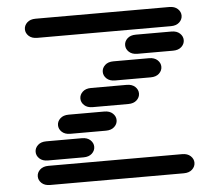

<svg xmlns="http://www.w3.org/2000/svg" viewBox="-57 -925 1113 975"><g transform="rotate(-5 500.0 -437.0)"><path d="M159.2 -13.7H840.8Q868.2 -13.7 883.8 -28.3Q899.4 -43 899.4 -62.5Q899.4 -82 883.8 -96.7Q868.2 -111.3 840.8 -111.3H159.2Q131.8 -111.3 116.2 -96.7Q100.6 -82 100.6 -62.5Q100.6 -43 116.2 -28.3Q131.8 -13.7 159.2 -13.7ZM159.2 -138.7H340.8Q368.2 -138.7 383.8 -153.3Q399.4 -168 399.4 -187.5Q399.4 -207 383.8 -221.7Q368.2 -236.3 340.8 -236.3H159.2Q131.8 -236.3 116.2 -221.7Q100.6 -207 100.6 -187.5Q100.6 -168 116.2 -153.3Q131.8 -138.7 159.2 -138.7ZM284.2 -263.7H465.8Q493.2 -263.7 508.8 -278.3Q524.4 -293 524.4 -312.5Q524.4 -332 508.8 -346.7Q493.2 -361.3 465.8 -361.3H284.2Q256.8 -361.3 241.2 -346.7Q225.6 -332 225.6 -312.5Q225.6 -293 241.2 -278.3Q256.8 -263.7 284.2 -263.7ZM409.2 -388.7H590.8Q618.2 -388.7 633.8 -403.3Q649.4 -418 649.4 -437.5Q649.4 -457 633.8 -471.7Q618.2 -486.3 590.8 -486.3H409.2Q381.8 -486.3 366.2 -471.7Q350.6 -457 350.6 -437.5Q350.6 -418 366.2 -403.3Q381.8 -388.7 409.2 -388.7ZM534.2 -513.7H715.8Q743.2 -513.7 758.8 -528.3Q774.4 -543 774.4 -562.5Q774.4 -582 758.8 -596.7Q743.2 -611.3 715.8 -611.3H534.2Q506.8 -611.3 491.2 -596.7Q475.6 -582 475.6 -562.5Q475.6 -543 491.2 -528.3Q506.8 -513.7 534.2 -513.7ZM659.2 -638.7H840.8Q868.2 -638.7 883.8 -653.3Q899.4 -668 899.4 -687.5Q899.4 -707 883.8 -721.7Q868.2 -736.3 840.8 -736.3H659.2Q631.8 -736.3 616.2 -721.7Q600.6 -707 600.6 -687.5Q600.6 -668 616.2 -653.3Q631.8 -638.7 659.2 -638.7ZM159.2 -763.7H840.8Q868.2 -763.7 883.8 -778.3Q899.4 -793 899.4 -812.5Q899.4 -832 883.8 -846.7Q868.2 -861.3 840.8 -861.3H159.2Q131.8 -861.3 116.2 -846.7Q100.6 -832 100.6 -812.5Q100.6 -793 116.2 -778.3Q131.8 -763.7 159.2 -763.7Z"/></g></svg>

Font: Sixtyfour
Style: Regular
Weight: 400
Designer: Jens Kutilek
Foundry: Jens Kutilek
Version: Version 2.001